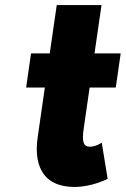

<svg xmlns="http://www.w3.org/2000/svg" viewBox="-20 -724 497 759"><path d="M176.7 -513H102.7L83.3 -378H157.3L128.9 -181C115.8 -90 134.7 15 275.7 15C344 15 405.6 -17 405.6 -17L382.2 -160C382.2 -160 358.9 -144 335.9 -144C307.9 -144 303.9 -167 310.8 -215L334.3 -378H437.7L457.1 -513H353.7L381.3 -704H204.3Z"/></svg>

Font: Blink
Style: Obl
Weight: 400
Designer: Mew Too
Foundry: Cannot Into Space Fonts
Version: Version 001.000